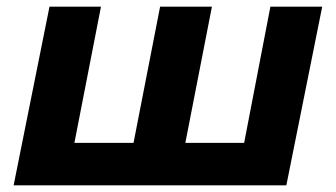

<svg xmlns="http://www.w3.org/2000/svg" viewBox="-20 -558 1011 578"><path d="M382 -128 462 -538H618L538 -128H715L794 -538H950L842 0H21L129 -538H284L204 -128Z"/></svg>

Font: Montserrat
Style: Bold Italic
Weight: 700
Italic angle: -11.3°
Designer: Julieta Ulanovsky
Foundry: Julieta Ulanovsky
Version: Version 9.000; ttfautohint (v1.8.4.7-5d5b)